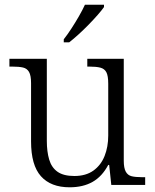

<svg xmlns="http://www.w3.org/2000/svg" viewBox="-20 -786 659 816"><path d="M276 10Q196 10 154 -37Q112 -84 112 -185V-433Q112 -465 103.5 -480Q95 -495 78 -499Q61 -503 32 -503H20V-536H179V-187Q179 -142 189 -108Q199 -74 224.5 -56Q250 -38 296 -38Q345 -38 377 -61Q409 -84 424.5 -123Q440 -162 440 -210V-430Q440 -464 432 -479Q424 -494 406.5 -498.5Q389 -503 360 -503H351V-536H506V-103Q506 -72 514.5 -56.5Q523 -41 539.5 -37Q556 -33 582 -33H597V0H453L444 -85H440Q414 -36 373.5 -13Q333 10 276 10ZM251 -619Q266 -638 283 -664Q300 -690 315.5 -717Q331 -744 341 -766H422V-756Q413 -743 395.5 -723Q378 -703 356.5 -681Q335 -659 313.5 -639.5Q292 -620 274 -606H251Z"/></svg>

Font: Noto Rashi Hebrew Light
Style: Regular
Weight: 300
Version: Version 1.006